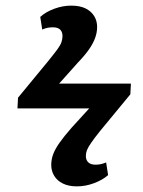

<svg xmlns="http://www.w3.org/2000/svg" viewBox="-20 -593 509 682"><path d="M253 69Q224 69 203.5 59Q183 49 172.5 31.5Q162 14 162 -7Q162 -27 169 -45.5Q176 -64 191.5 -86Q207 -108 234 -139L297 -208H42L44 -246L152 -377Q173 -403 184 -418Q195 -433 198.5 -444Q202 -455 202 -465Q202 -480 193.5 -488Q185 -496 168 -496Q159 -496 150 -494.5Q141 -493 130 -488L123 -533Q143 -551 173 -562Q203 -573 233 -573Q264 -573 284 -563Q304 -553 314.5 -536Q325 -519 325 -497Q325 -478 318 -458.5Q311 -439 296.5 -418Q282 -397 257 -371L190 -296H445L443 -258L335 -127Q315 -102 304 -86Q293 -70 289 -60Q285 -50 285 -39Q285 -24 294 -16Q303 -8 319 -8Q330 -8 338.5 -10Q347 -12 357 -16L364 29Q345 46 314.5 57.5Q284 69 253 69Z"/></svg>

Font: Literata 18pt SemiBold
Style: Italic
Weight: 600
Italic angle: -2°
Designer: Latin by Veronika Burian and Jose Scaglione. Greek by Irene Vlachou. Cyrillic by Vera Evstafieva
Foundry: TypeTogether
Version: Version 3.103;gftools[0.9.29]